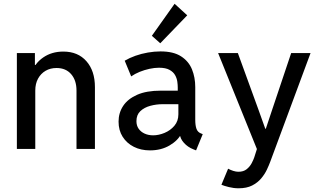

<svg xmlns="http://www.w3.org/2000/svg" viewBox="-20 -806 1728 1039"><path d="M71.3 0V-519H168.9V-454.6H189L153.3 -414.6Q168 -463.4 213.9 -495.1Q259.8 -526.9 322.8 -526.9Q401.9 -526.9 447.8 -474.6Q493.7 -422.4 493.7 -334.5V0H394V-315.9Q394 -371.1 365.2 -404.5Q336.4 -438 286.1 -438Q252.4 -438 226.6 -422.9Q200.7 -407.7 185.8 -380.4Q170.9 -353 170.9 -315.9V0Z M791.5 7.8Q742.7 7.8 704.3 -11.5Q666 -30.8 643.8 -65.7Q621.6 -100.6 621.6 -147.9Q621.6 -195.3 646.7 -233.2Q671.9 -271 722.4 -293.2Q772.9 -315.4 849.6 -315.4H960.9V-242.2H860.8Q826.2 -242.2 793.5 -233.4Q760.7 -224.6 739.5 -204.6Q718.3 -184.6 718.3 -150.4Q718.3 -126.5 730.2 -109.4Q742.2 -92.3 762.7 -83Q783.2 -73.7 808.6 -73.7Q838.9 -73.7 870.6 -86.9Q902.3 -100.1 923.8 -125.5Q945.3 -150.9 945.3 -187.5V-243.7L941.9 -272V-333Q941.9 -346.2 939.5 -364.3Q937 -382.3 927.5 -399.4Q918 -416.5 897.2 -428Q876.5 -439.5 840.3 -439.5Q816.4 -439.5 789.1 -433.6Q761.7 -427.7 735.8 -417.2Q710 -406.7 689.9 -392.6L654.8 -477.5Q680.7 -492.7 712.9 -504.2Q745.1 -515.6 780.3 -521.7Q815.4 -527.8 848.6 -527.8Q918.5 -527.8 959.7 -501.2Q1001 -474.6 1018.8 -430.9Q1036.6 -387.2 1036.6 -335V-158.2Q1036.6 -127 1043.2 -108.9Q1049.8 -90.8 1067.4 -84L1077.1 -80.1L1041 7.8L1026.4 2Q996.1 -9.8 975.3 -33Q954.6 -56.2 953.6 -79.6L974.6 -69.8H934.6L961.4 -83Q943.4 -45.9 897.7 -19Q852.1 7.8 791.5 7.8ZM847.2 -571.8 801.8 -612.3 924.8 -785.6 993.2 -723.1Z M1271 212.9Q1244.6 212.9 1218.3 206.3Q1191.9 199.7 1178.2 193.8L1214.4 106.9Q1227.1 113.8 1242.2 118.7Q1257.3 123.5 1270 123.5Q1297.9 123.5 1315.2 109.4Q1332.5 95.2 1342 76.9Q1351.6 58.6 1356 45.4L1380.9 -33.2L1379.9 24.4L1160.2 -519H1267.1L1379.9 -209L1415.5 -109.4H1418.5L1451.7 -209L1555.7 -519H1660.6L1442.4 69.3Q1435.5 87.9 1424.1 112.3Q1412.6 136.7 1393.3 159.7Q1374 182.6 1344.5 197.8Q1314.9 212.9 1271 212.9Z"/></svg>

Font: Reddit Mono Medium
Style: Regular
Weight: 500
Monospace: yes
Designer: Stephen Hutchings
Foundry: Reddit
Version: Version 1.014